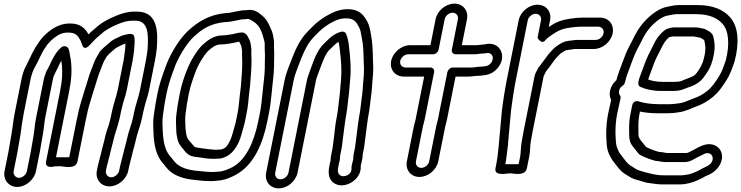

<svg xmlns="http://www.w3.org/2000/svg" viewBox="-20 -804 4084 1058"><path d="M288.5 62.7 360.5 -298C362.5 -308 364.4 -320 365.5 -327.9L367.5 -338C368.6 -343.4 368.6 -348.6 369.7 -354C369.8 -354.6 369.9 -355.4 370 -355.8C377.7 -415.8 373.1 -467.7 363.5 -512.1C362.1 -520.7 360.9 -525.2 358.9 -531.4C355.3 -547.4 334.2 -556.5 317.7 -542.7C291.2 -520.6 273.9 -488 261 -461.5L253.9 -445.6L244 -425.9C241.6 -420.8 234.8 -413 230 -395.7C227.9 -389.7 223.4 -377.8 221.3 -367L177.3 -147C170.5 -112.5 169.4 -77 162.6 -43C157.7 -18.5 154 10.2 150 30L128.2 139C124.4 158.4 103.4 176 84.9 176C66 176 51.5 157.9 55.2 139L77 30C81.2 8.9 85.2 -21.3 89 -40C96.6 -78.4 98.1 -110.8 104.8 -144C107.4 -157.3 109 -170.1 111.3 -182L148.3 -367C152.8 -389.9 161.7 -415.5 170.2 -430C194.4 -471.5 207.9 -512.6 230 -541.9C230.9 -543 231.9 -544.5 232.4 -545.5C244.6 -567.2 275.1 -595.4 298.3 -609.1C318.7 -620.8 335.4 -626.5 366.7 -624.1C387.9 -622.5 403 -614 414.9 -595.8C424.6 -580.8 428 -572.8 432.2 -558.8C432.2 -558.8 440.1 -519.5 473.8 -555C489 -571 504.9 -588.9 518.5 -600.3L534.1 -613.3C534.7 -613.8 535.4 -614.5 535.8 -614.9C560.5 -638.4 592.8 -655.6 630.5 -671.3C654.9 -681.7 681.8 -690 708.8 -690H725.8C795.9 -690 799.6 -619.6 793 -530.6L789.4 -502.4C787.9 -491.9 786 -480.8 783.8 -470L751.3 -307C743.7 -268.7 727.4 -227.5 718.7 -184L713.5 -158C705.7 -118.9 687.9 -79.8 678.8 -34C674.8 -14 665.2 14.1 660 40C658 50.2 654 60.1 650.8 76C648.5 87.6 643.7 101.8 640.6 117L636.8 136C632.9 155.5 612.1 173 593 173C573.8 173 559.9 155.6 563.8 136L568.2 114.3C571.9 101.7 575.5 87.7 577.8 76C580 65.1 583.5 57.6 585.2 49L587 40C590.7 21.3 601.9 -14.7 606.2 -36C610.9 -59.5 621.7 -87.5 627.9 -110.1L635.1 -136C637.5 -144.5 639.5 -153 641.1 -161L645.7 -184C647.3 -191.6 650.2 -201.2 652.1 -211C658.6 -243.7 670.8 -269.4 678.7 -309L710.8 -470C712.5 -478.6 714 -487.6 714.9 -495.9L718.5 -523.8C721 -543.2 722.5 -577.5 722 -584.7C721.1 -602.6 718.3 -617 700.2 -617H694.2C689.6 -617 683.9 -615.9 680.4 -614.9L666 -611.5C645.4 -607 635.4 -599.5 629 -596.8C613.6 -590.5 595.4 -581 582 -567.8C570.6 -556.6 531.3 -528.8 522.6 -506.7L510.6 -485.8C497.7 -463.4 493.6 -444.6 485.8 -426.7C469.5 -388.8 459.5 -344.3 446.9 -308.8C446.7 -308.2 446.5 -307.3 446.3 -306.9C436.7 -271.8 423.7 -237 413.9 -194.8C409 -173.9 404.5 -152.6 400.2 -131L361.5 62.7C345.3 62.7 304.3 62.7 288.5 62.7ZM310.5 -298 234 85C225.2 129.3 281.5 112.7 281.5 112.7C289.7 112.7 304.4 111.7 313.8 112C331.4 112.6 397.6 132.2 407 85L450.2 -131C454.4 -152.1 458.8 -172.8 463.6 -193.2C472.3 -230.8 484.7 -264.2 495.2 -302.2C508.4 -339.9 519.5 -385.6 532.3 -415.3C541.9 -437.5 545.7 -451.8 554.3 -469L567 -491C571.4 -495.8 575.7 -500.8 580.7 -506.7C587.7 -513.8 599.7 -522.3 613.3 -535.1C624.5 -544.2 658.3 -560.6 671.2 -563.6C671.1 -550.9 669.9 -535.4 667.9 -520.2L664.3 -492.1C663.4 -484.4 662.3 -477.4 660.8 -470L628.7 -309C621.3 -272 604.8 -229.5 595.7 -184L591.1 -161C589.8 -154.4 588.2 -147.6 586 -140L579.1 -115C570.6 -91.7 561.4 -62.3 556.2 -36C552.9 -19.6 541.7 16.4 537 40L535.6 47C533.2 54 529.8 66 527.8 76C526.8 81.4 524.7 86.6 523.6 92C521.9 100.8 519.7 106.5 518.4 113L513.8 136C504.5 183 535.2 223 583 223C630.7 223 677.5 183 686.8 136L690.6 117C692.7 106.8 697.6 92.2 700.8 76C702.9 65.8 706.8 55.9 710 40C714.2 19.2 723.7 -8.6 728.8 -34C736.3 -71.6 754.2 -111 763.5 -158L768.7 -184C770.1 -191 772.8 -199.5 774.5 -208C780.9 -240.1 793.3 -266.7 801.3 -307L833.8 -470C836.2 -481.9 838.2 -493.5 839.9 -505.6L843.7 -534.7C843.7 -535 843.8 -535.7 843.8 -536.1C849.9 -617.3 854.7 -740 735.7 -740H718.7C681.6 -740 646.6 -728.7 618.6 -716.7C579 -700.2 538.9 -680.1 505 -648L490.2 -635.7C482 -628.8 476.1 -623.1 467.7 -614.6C465.3 -618.8 462.6 -623.3 459.5 -628.2C441.7 -655.4 414.5 -671.5 380.4 -673.9C340.3 -677.1 308.5 -667.7 279.2 -650.9C246.6 -631.7 210.9 -600.3 189.9 -564.4C162.2 -526.9 146.3 -484.3 126.8 -447.4C113.6 -424.6 103.8 -394.6 98.3 -367L61.3 -182C51.9 -134.5 47.7 -83.8 39 -40C34.7 -18.6 30.7 11.7 27 30L5.2 139C-4.2 186.2 27.7 226 74.9 226C122.5 226 168.9 185.6 178.2 139L200 30C204.5 7.5 208.2 -21.1 212.6 -43C220 -80 223 -115.5 227.5 -147.7L271.3 -367C275.1 -386.4 279.6 -391.5 289.3 -412.1L299.2 -431.8C299.3 -432.1 299.5 -432.6 299.7 -432.9L306.7 -448.5C309.7 -454.7 313.7 -462.5 317.9 -469.8C323.3 -436 325 -397.1 319.5 -353.1C318.7 -349.1 317.8 -343.3 317.2 -336.5L315.3 -327C313.4 -317.6 312.5 -308.1 310.5 -298Z M1216.4 -682C1264.3 -682.7 1295.7 -698 1328.3 -698H1330.3C1332.3 -698 1334.8 -698.3 1336.3 -698.7C1354.1 -702.8 1363.7 -693.2 1387 -677.8C1417.4 -653 1426.6 -617 1437.9 -571.7C1439.9 -556.5 1437.7 -541 1439.4 -518.4C1440.9 -498.9 1439.3 -479.6 1439.3 -455C1439.8 -415.7 1436.9 -381.1 1431.3 -336.8L1426.3 -286.8C1422.5 -254.7 1419.3 -216.8 1412.9 -185L1403.9 -140C1379.3 -16.4 1333.3 77 1262.2 116.4C1234.9 129.8 1212 140.4 1182 142.1C1173.2 142.7 1162.7 143.5 1154.4 144C1118.7 143.9 1088.9 139 1053.3 136.1C999.4 129.1 962.4 112.6 940.6 85.3L927 68.3C915.4 53.7 907.3 46.2 901 32.8C880.2 -7.6 876.7 -59.7 875.2 -124.7C873.8 -152.8 880.9 -186.8 886.1 -226.3C889.6 -246.9 893 -265.6 897.1 -286C905.3 -327 916.4 -361.5 929 -397L946.3 -444.3C970.4 -502.3 1010.3 -565.2 1045.8 -599.8C1094.9 -645.7 1140.5 -674 1216.4 -682ZM1225.1 -732C1224.5 -732 1223.4 -732 1222.6 -731.9C1132 -723 1069.3 -683.9 1014.2 -632.2C967.7 -587.2 925.8 -518.4 899.2 -454.2C899.1 -454 898.9 -453.5 898.8 -453.1L881.2 -405C868 -367.9 856 -330.6 847.1 -286C842.9 -264.8 839.2 -245 835.7 -223.7C830.7 -185.2 822.6 -151.4 824.3 -113.2C825.7 -49.4 828.4 10.5 854.2 61.1C863.3 80.2 875.2 92 884.6 103.7L898.2 120.7C928.8 158.8 978.1 178.2 1037.8 185.8C1071.8 190.2 1104.3 194 1145.3 194C1155.6 194 1166.7 192.6 1175.3 191.9C1216.1 189.7 1252.6 173.9 1279.3 159.3C1380.4 103.9 1428.7 -13.5 1453.9 -140L1462.9 -185C1470.2 -221.3 1473.2 -259.3 1477 -291.2L1482 -341.2C1487.5 -384.9 1490.8 -423.9 1490.3 -465C1490.3 -486.6 1492.1 -507.9 1490.2 -531.6C1489 -548.4 1491.7 -566.9 1488.2 -589.3C1485.4 -607.7 1482.3 -626.2 1471.9 -646.9C1461.5 -671.5 1449.5 -698.6 1422.8 -719.7C1408.2 -731.1 1383.6 -756.2 1337.5 -748C1292.3 -747.7 1256.2 -732 1225.1 -732ZM1188 70C1189.3 70 1191.2 69.8 1192.2 69.7C1247.9 60.7 1275.9 19.9 1295 -19.3C1307.6 -46.4 1314.1 -77.4 1320.9 -100.4C1324.8 -112.9 1328.3 -126.6 1330.9 -140L1339.9 -185C1346.3 -216.7 1349.6 -252.3 1351.7 -279.5L1357.8 -330C1357.8 -330.3 1357.9 -330.8 1357.9 -331.1L1360.9 -370.9C1364.7 -414.4 1367.2 -458.9 1365.1 -500.6C1363.9 -512.9 1367 -527.7 1363.5 -547.2C1362.1 -555.8 1361.3 -564.8 1358.2 -575.2C1354.9 -586.2 1349.2 -594.7 1342.6 -607.5C1339.5 -613.7 1329.4 -620.4 1328.8 -620.8C1325.2 -623.5 1319.8 -625 1315.8 -625L1313.8 -625C1296.2 -625 1277.2 -619.4 1265.8 -616.5C1243.3 -613 1222.9 -609 1204.6 -609C1153.4 -609 1115.6 -574.3 1093 -553.7C1092.4 -553.2 1091.6 -552.4 1091.2 -552C1061.9 -521.2 1033.3 -473.7 1015.9 -432.4C997 -387.5 981.1 -341.2 969.9 -285C962.7 -249.2 956.1 -209 952.4 -177.3C947.8 -144.2 950 -125.3 950.7 -100.7C950.9 -79.8 951.7 -66.5 955.6 -50.3C959.6 -17.5 974.6 1 989 16.7C998.1 29.8 1007 40.2 1021.7 49.7C1037.8 60.1 1063.6 61.4 1075.9 62.8C1099.4 67.1 1128.4 71 1149.8 71H1165.8C1173.6 71 1181.7 70 1188 70ZM1298.1 -574.6C1301.3 -568 1304.3 -560.8 1309.5 -551C1310.6 -546.7 1311.7 -538.7 1313.3 -529.1C1315 -520.5 1312.4 -508.8 1314.2 -487.4C1315.9 -451.4 1313.8 -407.4 1310.1 -365.1L1307.1 -325.5L1301 -275C1297.6 -246.8 1295.7 -213.9 1289.9 -185L1280.9 -140C1278.6 -128.1 1275.8 -117.1 1272.2 -105.6C1264.7 -80 1257.3 -49.6 1249.4 -32.7C1232.8 1.7 1222.6 14.8 1195.7 20C1189.6 20.1 1182.4 20.4 1174.8 21H1161C1140.4 18.9 1112 16.8 1093.8 13.4C1079.5 10.7 1061.7 9.4 1054.5 5.9C1045.7 0 1039.6 -9.9 1030.5 -19.7C1016.7 -34.7 1008.1 -46.6 1006.2 -66.2C1004.4 -83.5 1001.9 -86.8 1001.6 -111.3C1000.9 -139 999.1 -153.6 1003 -180.8C1006.6 -212.2 1012.9 -249.9 1019.9 -285C1030.1 -336.3 1045.3 -375.4 1062.8 -422.1C1076.9 -455.3 1103.4 -498.5 1124.4 -521.1C1147 -541.6 1168.6 -559 1194.6 -559C1220.3 -559 1245.3 -564.3 1265.1 -567.3C1276.1 -568.9 1287.6 -573.2 1298.1 -574.6Z M1870.4 -47C1870.5 -47.6 1870.6 -48.5 1870.7 -48.9C1874.6 -80.6 1879.4 -118.9 1884.5 -152.6C1892.4 -192.7 1894.4 -217.1 1898.6 -253.7C1905.2 -298.2 1905.7 -331.8 1910 -371.5C1915.3 -430.8 1910 -488.4 1904.2 -537.1C1901.3 -572.8 1895.1 -600 1886.4 -618.9C1881.9 -628.4 1870.6 -631.7 1860.1 -628.9C1857.6 -628.6 1855.9 -628.2 1854.4 -627.7C1807.1 -612.9 1780.1 -576.3 1758.6 -556.7C1757.6 -555.9 1756.4 -554.6 1755.8 -553.9C1716.9 -509 1700.2 -444.3 1681.2 -394.7C1676.8 -383.5 1673.1 -371.1 1670.7 -359L1569.7 147C1565.6 167.5 1545.7 184 1525.8 184C1505.8 184 1492.6 167.5 1496.7 147L1597.7 -359C1606.2 -401.5 1624.6 -439.3 1639.8 -481.6C1660.8 -534.1 1679.8 -569.4 1709.5 -600.5C1735.4 -626 1744.4 -637.7 1769.6 -655.9C1791.9 -672.1 1796.3 -674.2 1819.5 -686.3C1844.2 -699 1873 -706.2 1907.8 -701.3C1931.9 -696.2 1943.4 -682.2 1956.4 -657.9C1966.6 -640.4 1968.7 -624.1 1973.7 -595.8C1981.6 -558.6 1982.9 -517.9 1984 -472.1C1986 -437.5 1986.5 -413.7 1984.1 -380.3C1979.1 -333.9 1979.3 -300.4 1972.3 -256.9C1970 -242.1 1968.4 -227.7 1967.7 -218.5L1963.9 -189.4C1962.5 -179.5 1960.5 -167.6 1957.7 -154C1957.7 -153.6 1957.6 -152.9 1957.5 -152.6L1952.3 -116.5C1946 -71.6 1942.8 -35.5 1936.5 7.7L1927.4 53C1927.2 54 1926.8 67.5 1926.8 70.3C1926.2 78.6 1923.6 82.3 1920.6 97L1917 115C1916.5 117.6 1916.5 120.8 1916.7 122.9C1921.3 156.6 1875 178.5 1853.1 160.9C1842.5 152.4 1838.8 141.3 1844.6 112L1847.6 97C1848.6 91.9 1849.9 87.3 1851.2 83.1C1854.4 73.2 1852.6 61.9 1854.4 53L1863 10C1866.6 -8.3 1867.6 -33 1870.4 -47ZM1812.8 10.8 1804.4 53C1802.5 62.5 1801.7 70.2 1801.5 81.1C1800.5 84.7 1798.7 91.8 1797.6 97L1794.6 112C1787.3 148.7 1790.7 181.5 1816.5 202.1C1871 245.8 1973.7 189.6 1967.8 111.3L1970.6 97C1972.9 85.8 1979.3 65.6 1978.2 49L1986.6 7C1986.7 6.7 1986.8 6.1 1986.8 5.7C1993.6 -40.7 1996.7 -75.8 2002.8 -119.4L2007.9 -154.7C2010.4 -167.5 2012.9 -181.6 2014.4 -192.6L2018.4 -222.7C2019.7 -232.6 2020.4 -244.1 2022.7 -259C2030.4 -306.8 2030.2 -342.8 2034.9 -385.7C2037.7 -423.1 2037 -448.1 2034.9 -483.8C2033.9 -527.8 2032.7 -571.9 2023.9 -614.2C2019.5 -639.5 2016.9 -662.3 2002.3 -688.1C1988.3 -714.2 1967.7 -742.3 1926.6 -750.5C1881.6 -759.6 1836.6 -746.8 1803.2 -729.6C1780.2 -717.6 1768.6 -711.3 1744.9 -694.1C1713.5 -671.3 1699.4 -654 1676.5 -631.5C1636.4 -590 1614.4 -545.8 1592.3 -490.4C1578 -450.4 1558 -410.5 1547.7 -359L1446.7 147C1437.1 194.8 1467.8 234 1515.8 234C1563.8 234 1610.1 194.8 1619.7 147L1720.7 -359C1722.5 -368.2 1725 -376.5 1728.5 -385.3C1748.9 -438.9 1766.4 -495.6 1790.7 -524.8C1812.1 -544.6 1827.5 -562.9 1845.7 -573.6C1848.7 -557.8 1851.9 -542.4 1853.4 -522.9C1859.3 -473.4 1864 -419.5 1859.3 -366.5C1854.8 -324.9 1854.1 -290.7 1848 -250.3C1843.4 -210.9 1841.8 -189.2 1834.3 -152C1827.2 -116.1 1824.1 -78.1 1820.2 -46C1818.1 -35 1817.8 -23.9 1816.6 -18C1814.8 -9 1814.5 -1 1812.8 10.8Z M2639.6 -509C2658.4 -509 2671.2 -517.3 2684.7 -506.6C2708.5 -487.5 2690 -446.6 2659.1 -439.8C2645.7 -438.6 2632.1 -436 2619 -436H2616C2614.3 -436 2611.9 -435.7 2610.5 -435.4C2598.8 -432.9 2588.2 -432 2573.2 -432H2475.2C2460.1 -432 2447.4 -417.7 2445.3 -407L2392.3 -142C2390.8 -134.5 2386.5 -122.5 2384 -110L2345.2 84C2341.1 104.5 2321.3 121 2301.3 121C2281.4 121 2268.1 104.5 2272.2 84L2311 -110C2312.3 -116.5 2316.8 -129.3 2319.3 -142L2372.3 -407C2375.3 -422.1 2363 -432 2352.2 -432H2215.2C2194.8 -432 2181.6 -448.7 2185.4 -468C2189.4 -487.7 2210 -505 2229.8 -505H2366.8C2382 -505 2394.7 -519.3 2396.8 -530L2430.3 -698C2434.2 -717.2 2454.3 -734 2474 -734C2493.8 -734 2507.2 -717.2 2503.3 -698L2469.8 -530C2466.8 -514.9 2479.1 -505 2489.8 -505H2596.8C2611.2 -505 2626.1 -509 2639.6 -509ZM2380.3 -698 2351.8 -555H2239.8C2191.9 -555 2144.9 -515.4 2135.4 -468C2125.9 -420.1 2157.9 -382 2205.3 -382H2317.3L2269.3 -142C2268 -135.3 2263.5 -122.6 2261 -110L2222.2 84C2212.7 131.8 2243.4 171 2291.4 171C2339.4 171 2385.7 131.8 2395.2 84L2434 -110C2435.2 -116.1 2439.7 -128.7 2442.3 -142L2490.3 -382H2563.3C2579.3 -382 2594.9 -386 2609.1 -386C2621.2 -386 2630.7 -386.8 2645.1 -389.2C2676.7 -392 2700.1 -404.1 2720.3 -426.8C2776.2 -489.6 2738.7 -574 2661.8 -561.6L2650.2 -559.6C2635.6 -557 2617 -556.5 2605.2 -555H2524.8L2553.3 -698C2562.8 -745.4 2531.2 -784 2484 -784C2436.8 -784 2389.8 -745.4 2380.3 -698Z M3181.2 -657H3276.2C3296.7 -657 3309.9 -640.5 3305.9 -620.5C3301.9 -600.5 3282.1 -584 3261.6 -584H3153.6C3152.3 -584 3150.4 -583.8 3149.4 -583.7L3137.6 -581.8C3121.2 -579.9 3102.7 -579.9 3081.7 -570.4C3065.5 -563 3055.4 -554.2 3044.5 -547.8C3041.6 -546.1 3038.6 -543.5 3036.6 -541.3C3025 -528.5 3013.6 -520.1 2997.4 -498.7C2980.8 -474.9 2972 -464.6 2954.1 -440.3C2948.9 -433.9 2944.9 -430.1 2942.4 -422.3C2939.1 -415.3 2929.1 -401.3 2925.7 -384L2865 -80C2861.4 -62 2858 -43.1 2855.3 -26.5C2848.2 10.3 2851.3 33.8 2846.2 59L2837.9 100.6C2828 100.9 2816.2 101 2800.8 101C2786 101 2772.8 100.8 2764.8 100.6C2771.9 61.8 2774.2 28.9 2779.3 -6.4C2780 -11.4 2779.9 -13.7 2779.8 -16.3C2784.7 -76.6 2791.2 -135.4 2796.1 -196.4C2802.9 -251.7 2812.4 -312.5 2824.3 -372L2888.1 -692C2892 -711.2 2912.1 -728 2931.8 -728C2951.6 -728 2965 -711.2 2961.1 -692L2942 -596C2942 -596 2964.8 -552.9 2987.1 -584.8C2990.1 -589.1 3002.1 -599 3016.9 -609.2L3043.3 -626.4C3064.1 -638 3083.4 -645.7 3105.9 -649.2C3113.7 -650.1 3118.7 -651 3125.5 -652.3L3140.7 -654.2C3147.1 -655 3153.6 -656 3160 -656C3166.8 -656 3173.6 -657 3181.2 -657ZM2838.1 -692 2774.3 -372C2762 -310.5 2752.3 -248.5 2745.4 -191.6C2740.3 -128.5 2733.7 -69.6 2728.8 -8C2725.6 31.4 2720.5 72.8 2713.2 109L2710.4 123C2701.2 169.4 2773.8 151 2790.9 151C2808.5 151 2874.2 169.4 2883.4 123L2896.2 59C2903.2 24.1 2900 0.1 2905.5 -27.5C2908.4 -45.6 2911.4 -62 2915 -80L2975.6 -383.7C2976.7 -387 2983.7 -399.5 2988.7 -410.7C3008.4 -435.3 3018 -448.2 3037 -475.3C3045.9 -486.9 3053.9 -493.5 3068.4 -508.9C3080.7 -516.6 3090.8 -523.7 3095.1 -525.6C3101.1 -528.3 3117.2 -529.4 3135.4 -532.3L3145.7 -534H3251.6C3299.4 -534 3346.3 -572.5 3355.9 -620.5C3365.5 -668.5 3333.9 -707 3286.1 -707H3191.1C3183.2 -707 3177.9 -706.8 3168.7 -706C3160.4 -705.9 3153.2 -705.3 3143.7 -703.7L3128 -701.8C3121.4 -701 3116.5 -699.6 3109.2 -698.8C3076.3 -693.9 3045.6 -682.3 3022.2 -667L3003.8 -655L3011.1 -692C3020.6 -739.4 2989 -778 2941.8 -778C2894.6 -778 2847.6 -739.4 2838.1 -692Z M3597.4 83C3608.8 83 3625.2 89 3647.2 89H3753.2C3782.8 89 3807.4 71 3818.1 65.3C3829.5 58.8 3843.2 54 3859.9 44.5C3895.2 28.1 3917.4 58.4 3903.2 86.8C3895.9 101.5 3883.6 108.8 3859 120.1C3854 121.9 3849.2 124.8 3846.1 126.7C3827.2 137.7 3797.1 151.4 3776.9 156.5C3760.8 158.9 3747.6 162 3738.7 162H3635.7C3594.1 162 3562.6 152.2 3526.4 142.7C3508.9 138.5 3492.6 132.4 3482.3 126.3C3456 107.9 3447.3 107.4 3431.2 87.3L3418 70.8C3407.7 56 3396.6 44.2 3391.5 34.5C3382.5 16.5 3376.1 2.8 3374 -19.8C3369.8 -73.4 3369.3 -131 3385.6 -198.5C3388.9 -215 3392.1 -229.4 3396.6 -248.5L3399.3 -262C3400.5 -268.1 3399.4 -274.2 3396.3 -278.6C3391 -286.3 3389.6 -293.8 3391.7 -304C3394.1 -316.2 3399.2 -323.6 3410.5 -331.3C3417.8 -336.2 3422.8 -344.8 3424.1 -351C3430.9 -385.4 3445.9 -416.3 3458.2 -453.3C3469.6 -484.4 3480.4 -511.6 3492.1 -533.7C3507.7 -561 3521.6 -592.7 3533.5 -612.6C3555.6 -648.9 3585.5 -679.8 3617.8 -700.9C3631.6 -709.7 3645 -715.2 3655.5 -717.5L3675.9 -721.5C3687.6 -723.7 3698.7 -726 3708.9 -726H3815.9C3886.8 -726 3933.1 -705.2 3961.4 -672.6C3995.4 -635.3 4002.4 -560.3 3979 -470.5C3966.2 -432.9 3956.2 -404.8 3940.1 -380.2C3919.3 -348 3902.7 -323.1 3878.3 -304C3854.8 -284.4 3832.8 -272.4 3801.1 -261.3C3771.1 -250.2 3746.8 -237.1 3722.6 -234.9C3706.9 -233.5 3691 -230 3672.9 -230H3606.9C3567.9 -230 3529.7 -236 3499.8 -245C3497.4 -245.8 3469.9 -255.2 3463.1 -221L3458.5 -197.6C3446.6 -149.6 3446.2 -114.1 3446.9 -77C3446.5 -41.4 3448.8 -19.8 3466.8 2.7L3499.6 43.7C3501.1 45.5 3503.4 47.4 3505.2 48.4C3529.9 62.1 3559.7 73.9 3591.5 82.3C3593.3 82.7 3595.8 83 3597.4 83ZM3610.7 33.1C3586 26.3 3560.1 16.3 3539.7 5.4L3509.2 -32.7C3505.3 -37.6 3504.2 -40.5 3499.6 -49.7C3497.9 -56.8 3497.7 -68.9 3497.9 -87C3497.2 -122.9 3497.4 -149.4 3506.5 -189.3C3532.7 -183.8 3565.2 -180 3596.9 -180H3662.9C3682.7 -180 3699.6 -181.7 3718.5 -185.2C3756.3 -189.3 3788 -206.6 3809.9 -214.7C3845.4 -227.1 3876 -243.3 3905.9 -268C3939.5 -294.8 3961.4 -328.3 3981.6 -359.8C4003.3 -392.8 4014.7 -427.1 4027.5 -464.5C4027.6 -464.9 4027.9 -465.8 4028.1 -466.4C4054 -565.5 4050.8 -655.8 4002.5 -709.4C3966 -751.1 3906.8 -776 3825.9 -776H3718.9C3704.7 -776 3691.1 -774.2 3675.2 -770.4L3654.8 -766.4C3634.6 -762.1 3615.9 -753.7 3596.1 -741.1C3554.1 -713.7 3518.1 -676 3490.9 -631.4C3475.3 -605.3 3461.5 -573.3 3448.3 -550.3C3432.9 -521.4 3422.1 -493 3410.2 -460.7C3400 -429.7 3386 -401.2 3376.6 -362.3C3358.7 -346.8 3346.1 -326.2 3341.7 -304C3338 -285.7 3339.5 -269.4 3347.6 -253.3L3346.8 -249.5C3342.8 -232.4 3339.1 -215.6 3335.8 -199.5C3318.4 -126.8 3318.8 -62.3 3323.2 -6.2C3327.8 44.4 3351.8 76.4 3375.2 105.7L3388.8 122.7C3395.2 130.6 3401.3 137.1 3408.4 143C3420.9 154.8 3438.8 162.6 3448 169.2C3463.5 180.3 3485.6 186.6 3505 191.3C3521.1 195.6 3536.6 203.8 3565.7 205.9C3582.4 207.9 3601.6 212 3625.7 212H3728.7C3748.2 212 3766.4 208 3778.1 205.3C3810 197.7 3843.8 181 3868.7 166.4C3894.2 157.3 3930 137.7 3948.2 101.2C3973.7 50.3 3950.4 6.2 3911.4 -6.1C3872.3 -18.3 3834.5 3.8 3800.1 22.8C3785.3 30.9 3770 39 3763.2 39H3657.2C3647.2 39 3632.8 33.9 3610.7 33.1ZM3694.4 -653C3679.6 -653 3667.8 -648.1 3662.9 -646.9C3657.5 -646.4 3652.2 -644.2 3648 -641.2C3616.7 -618.9 3593 -586.2 3577.7 -550.4C3559.7 -514.8 3543.4 -485.8 3528.5 -441.8L3511.4 -396.1C3502.9 -372.2 3486.6 -335.7 3507.2 -326C3535.6 -312.7 3575.3 -303 3618.5 -303H3687.5C3707.4 -303 3728.8 -304.1 3749.8 -313.6C3771.5 -323.5 3805.7 -329.5 3836.6 -355.3C3853.4 -369.3 3861.6 -384.2 3868.5 -393.5C3881.1 -410.4 3889.5 -425.9 3895.6 -441.1L3899.6 -451.1C3904.5 -463.5 3909 -481.1 3912.4 -498C3917.6 -524.2 3920.5 -551.1 3915.8 -574.6C3914.7 -579.5 3914 -594.9 3908.8 -607.9C3904.7 -618.1 3894.9 -627.1 3885.4 -632.4L3872 -639.8C3868.2 -643 3864.6 -644.3 3860.8 -644.8C3851.9 -645.9 3831.1 -653 3814.4 -653ZM3684.4 -603H3802.2C3818.6 -600 3820.1 -600 3838.8 -596.2L3853.5 -588C3855.5 -586.7 3855.9 -586.6 3860.9 -581.9C3863.1 -573.8 3863.5 -566.4 3865.8 -555.3C3868.1 -543.2 3866.9 -520.2 3862.4 -498C3860.1 -486.2 3856 -472.9 3852 -459.7C3841.9 -434.5 3822.6 -402.5 3808.3 -390.7C3793.8 -378.6 3768.3 -372.9 3736.4 -358.4C3729.8 -355.4 3714.7 -353 3697.5 -353H3628.5C3600.3 -353 3574.5 -357.8 3551.7 -365.7C3554.1 -373.2 3556.8 -381.6 3559.1 -387.9L3576.4 -434.2C3590.2 -475.3 3603.7 -498.3 3623.1 -536.7C3637.2 -564.8 3647.3 -582.8 3667.1 -598.8C3676.3 -601.2 3683.1 -603 3684.4 -603Z"/></svg>

Font: Smoothie
Style: OutlineIt
Weight: 400
Foundry: Cannot Into Space Fonts
Version: Version 0.8